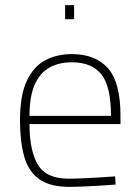

<svg xmlns="http://www.w3.org/2000/svg" viewBox="-20 -720 542 749"><path d="M246 9Q172 8 131 -22.5Q90 -53 74 -111Q58 -169 58 -250Q58 -349 85 -405.5Q112 -462 157.5 -485.5Q203 -509 260 -509Q352 -509 401 -454Q450 -399 450 -269V-236H95Q95 -133 127.5 -78Q160 -23 247 -23Q273 -23 306 -24.5Q339 -26 372 -28Q405 -30 429 -32L431 0Q407 2 374 4Q341 6 307 7.5Q273 9 246 9ZM95 -268H413Q413 -383 375.5 -430Q338 -477 260 -477Q210 -477 173 -456.5Q136 -436 115.5 -390Q95 -344 95 -268ZM234 -645V-700H269V-645Z"/></svg>

Font: Cairo Play ExtraLight
Style: Regular
Weight: 250
Version: Version 3.119